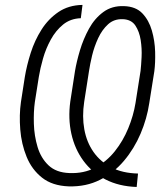

<svg xmlns="http://www.w3.org/2000/svg" viewBox="-20 -742 664 775"><path d="M537.1 -41.5 531.7 12.7Q460 10.3 405.8 -17.6Q351.6 -45.4 316.7 -93Q281.7 -140.6 268.1 -201.9Q254.4 -263.2 263.7 -332L282.7 -455.1Q289.1 -493.2 302.7 -538.8Q316.4 -584.5 339.1 -626Q361.8 -667.5 397 -693.4Q432.1 -719.2 480.5 -717.3Q528.3 -715.8 554.7 -688Q581.1 -660.2 593 -618.7Q605 -577.1 606.2 -533Q607.4 -488.8 603 -454.6L582.5 -325.7Q573.2 -263.2 547.4 -202.4Q521.5 -141.6 480.5 -93Q439.5 -44.4 383.5 -16.1Q327.6 12.2 257.3 10.3Q190.9 7.8 149.7 -24.9Q108.4 -57.6 87.4 -109.1Q66.4 -160.6 61.8 -219.2Q57.1 -277.8 64.5 -330.1L80.1 -430.7Q87.9 -478 104 -528.6Q120.1 -579.1 147.5 -622.3Q174.8 -665.5 215.8 -693.4Q256.8 -721.2 313 -722.2L306.2 -668.5Q264.2 -667 234.6 -642.8Q205.1 -618.7 185.1 -582.3Q165 -545.9 153.6 -505.6Q142.1 -465.3 136.7 -431.6L120.6 -329.6Q115.2 -290.5 116.7 -242.2Q118.2 -193.8 131.6 -148.9Q145 -104 175.8 -74.7Q206.5 -45.4 259.8 -43.5Q318.8 -41 364.5 -65.4Q410.2 -89.8 443.4 -131.3Q476.6 -172.9 497.6 -223.9Q518.6 -274.9 526.9 -325.7L547.4 -456.1Q549.8 -477.5 551.5 -511.5Q553.2 -545.4 547.9 -580.1Q542.5 -614.7 526.4 -638.9Q510.3 -663.1 476.1 -664.6Q440.4 -666 416.3 -644Q392.1 -622.1 376.2 -587.9Q360.4 -553.7 351.8 -518.1Q343.3 -482.4 339.4 -456.1L319.8 -330.6Q311 -272 320.3 -220.2Q329.6 -168.5 357.2 -128.9Q384.8 -89.4 429.4 -66.2Q474.1 -43 537.1 -41.5Z"/></svg>

Font: Roboto Condensed Light
Style: Italic
Weight: 300
Italic angle: -12°
Designer: Christian Robertson
Foundry: Google
Version: Version 3.0; 2020